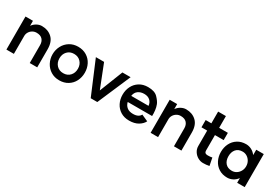

<svg xmlns="http://www.w3.org/2000/svg" viewBox="54 -1672 3824 2651"><g transform="rotate(30 1966.0 -346.0)"><path d="M312 -400Q277 -400 247.5 -382.5Q218 -365 201 -335.5Q184 -306 185 -271V10H66V-517H185V-437Q211 -474 250.5 -495.5Q290 -517 330 -517Q429 -517 493 -457Q557 -397 557 -278V10H438V-275Q438 -332 406.5 -366Q375 -400 312 -400Z M1054 -253Q1054 -319 1013.5 -362.5Q973 -406 907 -406Q841 -406 800.5 -362.5Q760 -319 760 -253Q760 -186 800.5 -142.5Q841 -99 907 -99Q973 -99 1013.5 -142.5Q1054 -186 1054 -253ZM907 -520Q985 -520 1043.5 -484Q1102 -448 1133 -387Q1164 -326 1164 -253Q1164 -180 1133 -119Q1102 -58 1043.5 -22Q985 14 907 14Q832 14 773.5 -22Q715 -58 682.5 -119.5Q650 -181 650 -253Q650 -325 682.5 -386.5Q715 -448 773.5 -484Q832 -520 907 -520Z M1515 10H1410L1188 -517H1319L1465 -146L1611 -517H1742Z M2022 -412Q1964 -412 1925 -383Q1886 -354 1878 -298H2154Q2149 -350 2114.5 -381Q2080 -412 2022 -412ZM2021 -520Q2126 -520 2175 -470Q2224 -420 2242 -377Q2258 -337 2263.5 -289.5Q2269 -242 2267 -201H1878Q1890 -151 1926 -122.5Q1962 -94 2022 -94Q2071 -94 2100.5 -110.5Q2130 -127 2140 -151L2245 -104Q2221 -55 2164 -21Q2107 13 2021 13Q1942 13 1884.5 -23Q1827 -59 1796.5 -119.5Q1766 -180 1766 -253Q1766 -327 1796.5 -387.5Q1827 -448 1884.5 -484Q1942 -520 2021 -520Z M2611 -400Q2576 -400 2546.5 -382.5Q2517 -365 2500 -335.5Q2483 -306 2484 -271V10H2365V-517H2484V-437Q2510 -474 2549.5 -495.5Q2589 -517 2629 -517Q2728 -517 2792 -457Q2856 -397 2856 -278V10H2737V-275Q2737 -332 2705.5 -366Q2674 -400 2611 -400Z M3198 10Q3156 10 3116 -12.5Q3076 -35 3051 -74.5Q3026 -114 3026 -161V-407H2935V-523H3026V-710H3150V-523H3289V-407H3150V-161Q3150 -114 3202 -114Q3246 -114 3274 -121L3298 1Q3249 10 3198 10Z M3739 -248Q3739 -292 3719 -327Q3699 -362 3667 -381.5Q3635 -401 3598 -401Q3529 -401 3493 -358.5Q3457 -316 3457 -248Q3457 -180 3493 -138Q3529 -96 3598 -96Q3635 -96 3667 -115.5Q3699 -135 3719 -170Q3739 -205 3739 -248ZM3588 -514Q3632 -514 3673 -493.5Q3714 -473 3745 -432V-517H3865V10H3745V-65Q3715 -24 3673.5 -3Q3632 18 3588 18Q3511 18 3454 -18Q3397 -54 3367 -114.5Q3337 -175 3337 -248Q3337 -321 3367 -381.5Q3397 -442 3454 -478Q3511 -514 3588 -514Z"/></g></svg>

Font: SUIT
Style: Bold
Weight: 700
Designer: Sunn Youn; Korean Glyphs from Source Han Sans (Sandoll Communications; Soo-young Jang, Joo-yeon Kang)
Foundry: Sunn
Version: Version 1.150